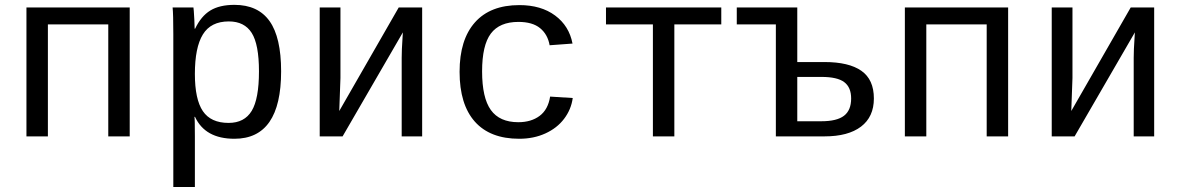

<svg xmlns="http://www.w3.org/2000/svg" viewBox="-20 -559 4841 787"><path d="M511.7 -528.3V0H423.8V-459H176.3V0H88.4V-528.3Z M1132.3 -266.6Q1132.3 9.8 940.9 9.8Q820.8 9.8 779.3 -80.1H776.9Q778.8 -76.2 778.8 1V207.5H690.4V-418.9Q690.4 -502 687.5 -528.3H772.9Q773.4 -526.4 774.4 -513.9Q775.4 -501.5 776.6 -477.3Q777.8 -453.1 777.8 -441.4H779.8Q804.2 -492.7 842 -515.9Q879.9 -539.1 940.9 -539.1Q1037.6 -539.1 1085 -472.4Q1132.3 -405.8 1132.3 -266.6ZM1041.5 -266.6Q1041.5 -377 1011.7 -424.1Q981.9 -471.2 918 -471.2Q844.2 -471.2 811.5 -417.7Q778.8 -364.3 778.8 -255.9Q778.8 -151.9 811.5 -103.5Q844.2 -55.2 917 -55.2Q981.9 -55.2 1011.7 -104.5Q1041.5 -153.8 1041.5 -266.6Z M1375.5 -528.3V-239.3L1370.6 -104L1614.3 -528.3H1710.4V0H1626.5V-322.3Q1626.5 -354 1629.9 -402.8L1631.3 -426.3L1384.3 0H1290.5V-528.3Z M1863.8 -264.6Q1863.8 -396.5 1926.8 -467.3Q1989.7 -538.1 2108.9 -538.1Q2197.8 -538.1 2255.4 -495.4Q2313 -452.6 2326.7 -380.4L2232.9 -373.5Q2225.1 -418 2193.8 -443.6Q2162.6 -469.2 2105 -469.2Q2027.8 -469.2 1991.9 -421.4Q1956.1 -373.5 1956.1 -266.6Q1956.1 -158.2 1991.9 -108.2Q2027.8 -58.1 2104.5 -58.1Q2157.2 -58.1 2191.9 -84Q2226.6 -109.9 2234.9 -163.1L2327.6 -157.2Q2321.3 -110.4 2292.2 -72Q2263.2 -33.7 2215.3 -12Q2167.5 9.8 2108.4 9.8Q1988.8 9.8 1926.3 -60.5Q1863.8 -130.9 1863.8 -264.6Z M2463.9 -528.3H2936.5V-459H2744.1V0H2656.2V-459H2463.9Z M3359.4 -304.7Q3459.5 -304.7 3510.7 -268.8Q3562 -232.9 3562 -155.3Q3562 -80.1 3509.3 -40Q3456.5 0 3359.9 0H3160.2V-459H3000V-528.3H3248V-304.7ZM3248 -62H3346.7Q3410.2 -62 3439.5 -84.5Q3468.8 -106.9 3468.8 -155.3Q3468.8 -201.2 3440.4 -222.4Q3412.1 -243.7 3347.2 -243.7H3248Z M4112.3 -528.3V0H4024.4V-459H3776.9V0H3689V-528.3Z M4376 -528.3V-239.3L4371.1 -104L4614.7 -528.3H4710.9V0H4627V-322.3Q4627 -354 4630.4 -402.8L4631.8 -426.3L4384.8 0H4291V-528.3Z"/></svg>

Font: Liberation Mono
Style: Regular
Weight: 400
Monospace: yes
Designer: Steve Matteson
Foundry: Ascender Corporation
Version: Version 2.1.5